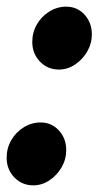

<svg xmlns="http://www.w3.org/2000/svg" viewBox="-23 -546 296 577"><path d="M77 11Q43 11 20 -13Q-3 -37 -3 -72Q-3 -101 11 -125Q25 -149 48.5 -163.5Q72 -178 99 -178Q132 -178 154 -154Q176 -130 176 -95Q176 -67 162 -43Q148 -19 125.5 -4Q103 11 77 11ZM154 -337Q120 -337 97 -361Q74 -385 74 -420Q74 -449 88 -473Q102 -497 125.5 -511.5Q149 -526 176 -526Q209 -526 231 -502Q253 -478 253 -443Q253 -415 239 -391Q225 -367 202.5 -352Q180 -337 154 -337Z"/></svg>

Font: Red Hat Text VF
Style: Italic
Weight: 400
Italic angle: -12°
Designer: Pentagram, MCKL
Foundry: Pentagram, MCKL
Version: Version 1.023